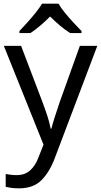

<svg xmlns="http://www.w3.org/2000/svg" viewBox="-20 -786 550 1046"><path d="M1 -536H95L211 -231Q226 -191 238 -154.5Q250 -118 256 -85H260Q266 -110 279 -150.5Q292 -191 306 -232L415 -536H510L279 74Q251 150 206.5 195Q162 240 84 240Q60 240 42 237.5Q24 235 11 232V162Q22 164 37.5 166Q53 168 70 168Q116 168 144.5 142Q173 116 189 73L217 2ZM299 -766Q311 -744 333.5 -716.5Q356 -689 380.5 -662.5Q405 -636 424 -617V-606H362Q336 -622 308 -645.5Q280 -669 253 -696Q226 -669 199 -646Q172 -623 146 -606H86V-617Q105 -637 128.5 -663Q152 -689 174 -716.5Q196 -744 209 -766Z"/></svg>

Font: Noto Sans Warang Citi
Style: Regular
Weight: 400
Designer: Mangu Purty
Foundry: Mangu Purty
Version: Version 3.002; ttfautohint (v1.8.4.7-5d5b)